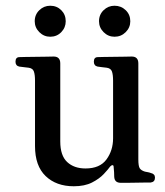

<svg xmlns="http://www.w3.org/2000/svg" viewBox="-20 -637 575 669"><path d="M237 12Q176 12 139 -23.5Q102 -59 102 -128V-356Q102 -377 98 -388Q94 -399 80 -401Q72 -402 63 -403Q54 -404 47 -405Q34 -408 34 -422Q34 -438 48 -438Q51 -438 67.5 -438.5Q84 -439 105 -439Q126 -439 143.5 -439.5Q161 -440 167 -440Q190 -440 190 -416V-144Q190 -95 214 -72.5Q238 -50 278 -50Q328 -50 351 -81.5Q374 -113 374 -155V-356Q374 -377 370 -388Q366 -399 352 -401Q344 -402 335 -403Q326 -404 320 -405Q307 -408 307 -422Q307 -438 321 -438Q324 -438 340 -438.5Q356 -439 377 -439Q398 -439 416 -439.5Q434 -440 439 -440Q462 -440 462 -416V-82Q462 -58 467 -50.5Q472 -43 485 -39Q490 -38 495.5 -37Q501 -36 506 -34Q520 -31 520 -18Q520 -3 505 -1Q502 -1 488 -1Q474 -1 456 -0.5Q438 0 422.5 0Q407 0 401 0Q379 0 378 -21Q378 -37 376 -55Q376 -61 372.5 -61.5Q369 -62 364 -57Q357 -47 341.5 -30.5Q326 -14 300.5 -1Q275 12 237 12ZM379 -509Q357 -509 341 -525Q325 -541 325 -563Q325 -586 341 -601.5Q357 -617 379 -617Q402 -617 418 -601.5Q434 -586 434 -563Q434 -541 418 -525Q402 -509 379 -509ZM155 -509Q133 -509 117 -525Q101 -541 101 -563Q101 -586 117 -601.5Q133 -617 155 -617Q178 -617 193.5 -601.5Q209 -586 209 -563Q209 -541 193.5 -525Q178 -509 155 -509Z"/></svg>

Font: Zen Old Mincho Medium
Style: Regular
Weight: 500
Designer: Yoshimichi Ohira
Foundry: Positype
Version: Version 1.500